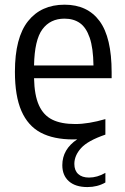

<svg xmlns="http://www.w3.org/2000/svg" viewBox="-20 -570 520 798"><path d="M444 -245H121.5Q123 -174 141.8 -132.5Q160.5 -91 197.2 -72.8Q234 -54.5 293 -54.5Q347.5 -54.5 418 -75V-10.5Q345 14.5 317 45.5Q289 76.5 289 111.5Q289 138.5 305 153.2Q321 168 350 168Q384 168 418 148.5V188.5Q385 207.5 343.5 207.5Q293.5 207.5 266.2 183.2Q239 159 239 116.5Q239 50.5 301 9Q295.5 9.5 284 9.5Q202.5 9.5 149.2 -18.8Q96 -47 69 -109Q42 -171 42 -271.5Q42 -413.5 96.5 -482Q151 -550.5 248.5 -550.5Q343.5 -550.5 393.8 -482.5Q444 -414.5 444 -269.5ZM121.5 -298H368.5Q367.5 -370.5 352.8 -413.2Q338 -456 312 -474.2Q286 -492.5 248 -492.5Q189 -492.5 156.2 -448.2Q123.5 -404 121.5 -298Z"/></svg>

Font: Encode Sans Semi Condensed
Style: Regular
Weight: 400
Width: 4
Designer: Multiple Designers
Foundry: Impallari Type
Version: Version 2.000